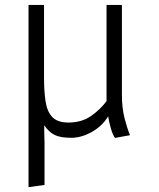

<svg xmlns="http://www.w3.org/2000/svg" viewBox="-20 -545 640 774"><path d="M471.5 -525V-161.5Q471.5 -109.5 482.2 -68Q493 -26.5 504 0L443.5 11Q434 -2 426.2 -30Q418.5 -58 416 -76Q392 -36.5 350 -13Q308 10.5 267.5 10.5Q223.5 10.5 200.2 -1Q177 -12.5 158.5 -40Q158 -16 158.8 3.2Q159.5 22.5 159.5 29V200.5L95 209.5V-525H157.5V-232Q157.5 -176.5 163.8 -135.8Q170 -95 191 -73Q212 -51 256 -51Q309.5 -51 347.5 -77.8Q385.5 -104.5 409.5 -137.5V-525Z"/></svg>

Font: Fira Code Light Light
Style: Regular
Weight: 300
Monospace: yes
Version: Version 5.002